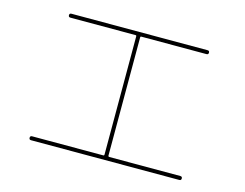

<svg xmlns="http://www.w3.org/2000/svg" viewBox="-90 -823 1181 926"><g transform="rotate(15 500.0 -360.0)"><path d="M129.9 -40Q120.1 -40 120.1 -49.8Q120.1 -59.6 129.9 -59.6H485.4Q490.2 -59.6 490.2 -65.4V-655.3Q490.2 -660.2 485.4 -660.2H160.2Q150.4 -660.2 150.4 -669.9Q150.4 -679.7 160.2 -679.7H839.8Q849.6 -679.7 849.6 -669.9Q849.6 -660.2 839.8 -660.2H514.6Q509.8 -660.2 509.8 -655.3V-65.4Q509.8 -60.5 514.6 -59.6H870.1Q879.9 -59.6 879.9 -49.8Q879.9 -40 870.1 -40Z"/></g></svg>

Font: Rounded Mgen+ 1m thin
Style: Regular
Weight: 100
Designer: [Source Han Sans]
Ryoko NISHIZUKA  (kana & ideographs); Paul D. Hunt (Latin, Greek & Cyrillic); Wenlong ZHANG  (bopomofo
Version: Version 1.059.20150602